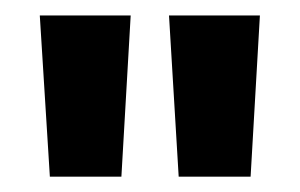

<svg xmlns="http://www.w3.org/2000/svg" viewBox="-20 -720 387 248"><path d="M210.8 -491.8 198.3 -700H315.7L303.7 -491.8ZM44.4 -491.8 31.4 -700H148.8L136.8 -491.8Z"/></svg>

Font: Envelope Sans Variable
Style: Regular
Weight: 500
Designer: Andreas Rasmussen / Norman Anderson
Foundry: mail.de GmbH
Version: Version 1.150